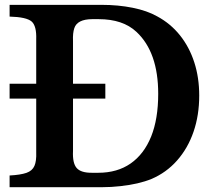

<svg xmlns="http://www.w3.org/2000/svg" viewBox="-20 -780 910 800"><path d="M402.8 -759.8Q472.7 -759.8 533 -747.6Q593.3 -735.4 634.8 -711.9Q690.4 -682.1 729.7 -633.1Q769 -584 789.6 -520Q810.1 -456.5 810.1 -381.8Q810.1 -299.8 786.4 -231Q762.7 -162.1 717.8 -111.3Q672.9 -60.5 610.8 -34.2Q558.1 -12.7 481.9 -4.4Q443.8 0 404.8 0H20V-48.8Q65.9 -51.3 90.3 -59.8Q114.7 -68.4 123.5 -88.9Q132.3 -108.9 130.9 -146V-369.1H20V-431.2H130.9V-616.2Q132.8 -671.9 111.8 -690.4Q90.3 -709 20 -710.9V-759.8ZM284.2 -150.9Q281.7 -100.1 299.6 -79.8Q317.4 -59.6 363.8 -60.1H389.2Q468.8 -60.1 524.4 -98.9Q580.1 -137.7 609.9 -211.4Q639.2 -284.7 639.2 -389.2Q639.2 -562.5 548.8 -647Q492.2 -700.2 391.1 -700.2H363.8Q301.8 -699.7 289.6 -662.6Q282.7 -642.1 284.2 -608.9V-431.2H418.9V-369.1H284.2Z"/></svg>

Font: BIZ UDPMincho
Style: Bold
Weight: 700
Designer: TypeBank Co., Ltd.
Foundry: Morisawa Inc.
Version: Version 1.06